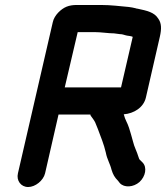

<svg xmlns="http://www.w3.org/2000/svg" viewBox="-20 -703 667 771"><path d="M566 -312 622 -556C629 -587 629 -610 615 -629C599 -654 570 -660 533 -668C530 -668 527 -669 524 -670C515 -672 507 -674 497 -675C462 -678 426 -683 386 -683H288C273 -683 259 -681 247 -676C225 -667 198 -642 192 -614L52 -7C45 22 64 48 93 48C122 48 154 22 161 -7L215 -243H343C343 -240 344 -238 346 -236L354 -225C358 -220 360 -215 362 -212L373 -185C385 -152 397 -125 405 -90C410 -63 422 -46 428 -21C434 -2 440 9 454 23L461 32C479 52 516 49 540 28C565 5 571 -31 553 -50L545 -58C538 -64 539 -65 536 -73C530 -94 519 -113 514 -135C510 -152 503 -173 498 -190C491 -212 483 -220 477 -244C517 -247 557 -271 566 -312ZM438 -569C447 -568 454 -567 461 -566C473 -566 479 -562 490 -560C496 -559 508 -558 513 -555L466 -352H240L292 -574H361C386 -574 416 -569 438 -569Z"/></svg>

Font: Electronic
Style: ExHvIt
Weight: 900
Version: Version 1.011